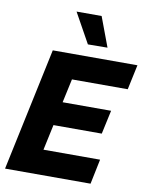

<svg xmlns="http://www.w3.org/2000/svg" viewBox="-104 -1065 882 1139"><g transform="rotate(10 337.0 -495.5)"><path d="M363 -811 263 -991H414L481 -812ZM7 0 164 -740H674L642 -590H306L275 -447H567L536 -304H245L212 -150H553L522 0Z"/></g></svg>

Font: Be Vietnam Pro ExtraBold
Style: Italic
Weight: 800
Italic angle: -12°
Designer: Lam Bao, Tony Le, Vietanh Nguyen
Foundry: Yellow Type Foundry
Version: Version 1.002; ttfautohint (v1.8.3)